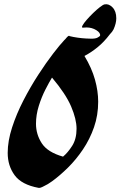

<svg xmlns="http://www.w3.org/2000/svg" viewBox="-20 -888 579 923"><path d="M316 -714Q332 -710 353 -707Q374 -704 392.5 -703Q411 -702 419 -702Q439 -702 448.5 -707Q458 -712 461 -716Q464 -730 443 -743Q422 -756 396 -756L378 -755Q371 -755 377 -766Q383 -777 397 -793Q411 -809 428 -825.5Q445 -842 460.5 -854Q476 -866 483 -867Q503 -871 521 -852.5Q539 -834 539 -800Q539 -776 526 -747Q520 -735 508 -723Q480 -686 448.5 -660.5Q417 -635 386 -619Q421 -561 436.5 -505.5Q452 -450 452 -399Q452 -334 432 -276.5Q412 -219 379 -170Q346 -121 307 -82.5Q268 -44 231 -17Q209 -1 191 7Q173 17 165 15Q84 0 50.5 -45.5Q17 -91 17 -153Q17 -210 38 -275Q59 -340 92.5 -405Q126 -470 164 -528.5Q202 -587 235.5 -630.5Q269 -674 289 -695Q293 -699 295 -701Q310 -720 314 -715L315 -714ZM153 -293Q153 -242 181 -199Q209 -156 283 -135Q306 -154 327 -187Q348 -220 348 -269Q348 -315 322 -376Q296 -437 230 -515Q217 -494 198.5 -458Q180 -422 166.5 -379Q153 -336 153 -293Z"/></svg>

Font: Ga Maamli
Style: Regular
Weight: 400
Designer: Afotey Clement Nii Odai, Ama Asantewa Diaka, David Abbey-Thompson
Foundry: Sorkin Type Co.
Version: Version 1.000; ttfautohint (v1.8.4.7-5d5b)